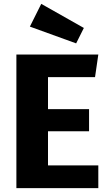

<svg xmlns="http://www.w3.org/2000/svg" viewBox="-20 -976 566 996"><path d="M194 -956 415 -831 375 -751 135 -838ZM490 -693 473 -576H229V-410H442V-295H229V-118H490V0H65V-693Z"/></svg>

Font: FiraGO
Style: Bold
Weight: 700
Designer: bBox Type
Foundry: bBox Type GmbH
Version: Version 1.001;PS 001.001;hotconv 1.0.88;makeotf.lib2.5.64775